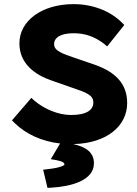

<svg xmlns="http://www.w3.org/2000/svg" viewBox="-20 -686 665 930"><path d="M51 -90C106 -36 183 -1 271 9L226 85L255 90C289 97 292 104 292 112C292 113 278 126 214 133L189 136L210 224L230 223C326 217 435 188 435 105C435 54 399 26 335 12C502 8 596 -79 596 -187C596 -285 533 -337 449 -369L347 -404C281 -426 242 -440 242 -472C242 -503 272 -525 337 -525C395 -525 440 -507 484 -474L499 -461L582 -565L570 -577C515 -632 430 -666 337 -666C182 -666 74 -585 74 -476C74 -376 152 -323 227 -297L330 -261C401 -237 432 -225 432 -189C432 -155 402 -129 324 -129C263 -129 196 -157 147 -198L132 -212L38 -103Z"/></svg>

Font: Falling Sky
Style: ExBd
Weight: 400
Designer: Paul D. Hunt
Foundry: Adobe Systems Incorporated
Version: Version 1.02